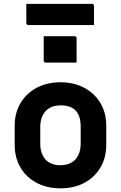

<svg xmlns="http://www.w3.org/2000/svg" viewBox="-20 -985 640 1016"><path d="M300 -549.7Q354.1 -549.7 398.3 -532.9Q442.5 -516.1 474.9 -485.5Q507.2 -455 524.8 -413.1Q542.3 -371.3 542.3 -320.3V-219Q542.3 -150.7 511.6 -98.7Q480.9 -46.7 426.4 -17.5Q371.8 11.7 300 11.7Q245.9 11.7 201.3 -5.1Q156.6 -21.9 124.7 -52.4Q92.8 -83 75.2 -124.8Q57.7 -166.7 57.7 -217.6V-319Q57.7 -387.4 88.4 -439.3Q119.1 -491.2 174.1 -520.5Q229 -549.7 300 -549.7ZM301.3 -427.4Q266.5 -427.4 242.5 -413.7Q218.5 -400 205.8 -374.4Q193.1 -348.8 193.1 -313V-224.6Q193.1 -197 200.9 -175.3Q208.7 -153.7 223 -138.5Q236.2 -125.2 255.6 -117.9Q275.1 -110.6 298.7 -110.6Q333.5 -110.6 357.5 -124.4Q381.6 -138.2 394.3 -163.9Q406.9 -189.6 406.9 -224.9V-313.3Q406.9 -343.8 400.1 -365.5Q393.2 -387.1 378.9 -401.5Q365.7 -414.6 346.2 -421Q326.8 -427.4 301.3 -427.4ZM211.3 -793.6Q230.6 -793.6 251 -793.6Q271.5 -793.6 292.8 -793.6Q314.1 -793.6 334.6 -793.6Q355 -793.6 374.3 -793.6Q379.3 -793.6 382.3 -790.6Q385.3 -787.6 385.3 -782.6V-653.8Q366 -653.8 345.6 -653.8Q325.1 -653.8 303.8 -653.8Q282.5 -653.8 262 -653.8Q241.6 -653.8 222.3 -653.8Q217.3 -653.8 214.3 -656.8Q211.3 -659.8 211.3 -664.8ZM119.2 -964.7H466.3Q471.4 -964.7 474.4 -961.7Q477.4 -958.7 477.4 -953.7Q477.4 -936.6 477.4 -920Q477.4 -903.4 477.4 -886.8Q477.4 -870.2 477.4 -852.3H130.3Q127.2 -852.3 124.7 -853.8Q122.2 -855.3 120.7 -857.8Q119.2 -860.3 119.2 -863.3Q119.2 -881.2 119.2 -897.8Q119.2 -914.4 119.2 -931Q119.2 -947.6 119.2 -964.7Z"/></svg>

Font: Recursive Sans Linear Light
Style: Regular
Weight: 300
Version: Version 1.085